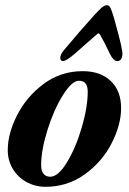

<svg xmlns="http://www.w3.org/2000/svg" viewBox="-20 -708 498 742"><path d="M10 -128Q10 -192 46.5 -263.5Q83 -335 149 -384Q215 -433 300 -433Q368 -433 408 -395Q448 -357 448 -290Q448 -226 411.5 -154.5Q375 -83 308 -34.5Q241 14 155 14Q117 14 83.5 -4Q50 -22 30 -54.5Q10 -87 10 -128ZM319 -354Q319 -396 285 -396Q258 -396 223 -340Q188 -284 163.5 -206Q139 -128 139 -69Q139 -47 148.5 -36Q158 -25 174 -25Q205 -25 239 -81Q273 -137 296 -215.5Q319 -294 319 -354ZM418 -647 424 -626Q428 -611 438 -574Q448 -537 452 -512Q453 -508 453 -499Q453 -487 448 -479.5Q443 -472 433 -472Q418 -472 403 -503Q386 -541 366 -575Q363 -579 361 -579Q358 -579 354 -575L298 -526L271 -502Q236 -472 224 -472Q213 -472 213 -484Q213 -497 226 -513Q287 -586 342 -647Q361 -668 372.5 -678Q384 -688 393 -688Q401 -688 406 -679Q411 -670 418 -647Z"/></svg>

Font: EB Garamond
Style: Bold Italic
Weight: 700
Italic angle: -17.2°
Designer: Georg Duffner and Octavio Pardo
Foundry: Georg Duffner
Version: Version 1.000